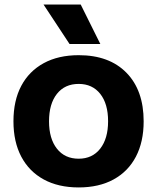

<svg xmlns="http://www.w3.org/2000/svg" viewBox="-20 -810 690 842"><path d="M325 12Q236 12 171.8 -23Q107.6 -58.1 73.3 -123Q39 -188 39 -278Q39 -369 73.3 -433.5Q107.5 -497.9 171.7 -533Q235.9 -568 325.2 -568Q459 -568 534.5 -491Q610 -414 610 -277.8Q610 -188 576 -123Q542 -58 478 -23Q414 12 325 12ZM325 -114Q385 -114 419.5 -158.1Q454 -202.3 454 -278.3Q454 -355 419.5 -398.5Q385 -442 325 -442Q264.2 -442 229.6 -398.3Q195 -354.5 195 -277.9Q195 -202 229.6 -158Q264.2 -114 325 -114ZM420 -617H285L171 -790H334Z"/></svg>

Font: Azeret Mono Thin
Style: Regular
Weight: 100
Designer: Martin Vácha
Foundry: Displaay
Version: Version 1.002